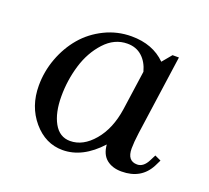

<svg xmlns="http://www.w3.org/2000/svg" viewBox="-87 -560 736 675"><g transform="rotate(20 281.0 -222.5)"><path d="M50.8 -178.2Q50.8 -231 69.3 -280.8Q87.9 -330.6 120.1 -368.4Q152.3 -406.2 199.2 -429.2Q246.1 -452.1 298.8 -452.1Q378.4 -452.1 426.8 -403.8L456.1 -439H480L438 -141.1Q433.1 -104.5 433.1 -82Q433.1 -35.2 470.2 -35.2Q493.7 -35.2 508.8 -64.9L520 -86.9L543 -76.2L532.2 -54.2Q501 6.8 426.8 6.8Q392.6 6.8 370.8 -10.7Q349.1 -28.3 346.2 -64.9Q280.8 6.8 206.1 6.8Q142.1 6.8 96.4 -46.9Q50.8 -100.6 50.8 -178.2ZM138.2 -169.9Q138.2 -108.4 159.4 -70.3Q180.7 -32.2 220.2 -32.2Q268.6 -32.2 308.1 -78.9Q347.7 -125.5 358.9 -201.2L379.9 -349.1Q370.6 -383.8 348.6 -403.3Q326.7 -422.9 293.9 -422.9Q245.6 -422.9 209 -383.1Q172.4 -343.3 155.3 -286.6Q138.2 -230 138.2 -169.9Z"/></g></svg>

Font: Dihjauti
Style: Bold Italic
Weight: 700
Italic angle: -9°
Designer: T. Christopher White
Version: Version 3.0.0